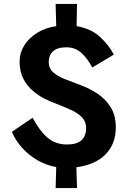

<svg xmlns="http://www.w3.org/2000/svg" viewBox="-20 -838 649 970"><path d="M446 -497Q424 -540 392.5 -569.5Q361 -599 316 -599Q269 -599 247.5 -578.5Q226 -558 226 -525Q226 -493 248.5 -473Q271 -453 307.5 -438.5Q344 -424 387 -408Q431 -392 471.5 -365.5Q512 -339 538.5 -297.5Q565 -256 565 -194Q565 -110 512.5 -57.5Q460 -5 366 7L369 112H261L264 6Q188 -8 128 -57Q68 -106 40 -172L145 -243Q179 -178 219.5 -143Q260 -108 319 -108Q368 -108 391.5 -129.5Q415 -151 415 -191Q415 -224 394 -245.5Q373 -267 339 -282.5Q305 -298 264 -314Q238 -323 206 -339Q174 -355 145 -380Q116 -405 97.5 -441Q79 -477 79 -527Q79 -571 102.5 -608.5Q126 -646 167.5 -672Q209 -698 264 -706L261 -818H369L367 -706Q441 -693 486 -651Q531 -609 555 -562Z"/></svg>

Font: Jost* Semi
Style: Regular
Weight: 600
Version: Version 3.7